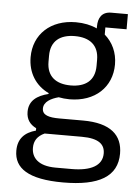

<svg xmlns="http://www.w3.org/2000/svg" viewBox="-55 -629 639 884"><g transform="rotate(5 264.0 -187.0)"><path d="M520 57C520 -28 465 -80 337 -80H227C180 -80 148 -88 148 -119C148 -151 182 -168 216 -177C231 -174 249 -172 266 -172C384 -172 461 -245 461 -350C461 -405 439 -451 402 -483V-516H500V-586H423C380 -586 363 -557 363 -517V-508C335 -521 302 -528 265 -528C148 -528 71 -455 71 -350C71 -278 107 -221 168 -192V-188C116 -175 79 -150 79 -98C79 -63 96 -40 125 -26V-15C74 -1 43 29 43 85C43 166 109 212 270 212C436 212 520 163 520 57ZM445 63C445 119 393 147 304 147H230C149 147 118 110 118 65C118 33 133 10 166 -5H338C418 -5 445 22 445 63ZM266 -236C198 -236 155 -268 155 -336V-364C155 -432 198 -464 266 -464C334 -464 377 -432 377 -364V-336C377 -268 334 -236 266 -236Z"/></g></svg>

Font: IBM Plex Devanagari
Style: Regular
Weight: 400
Designer: Mike Abbink, Paul van der Laan, Pieter van Rosmalen, Erin McLaughlin
Foundry: Bold Monday
Version: Version 1.0